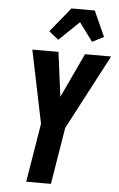

<svg xmlns="http://www.w3.org/2000/svg" viewBox="-63 -1025 662 1068"><g transform="rotate(5 267.5 -491.0)"><path d="M125 0 179 -328 95 -735H241L273 -487L389 -735H535L315 -317L263 0ZM234 -802 180 -845 292 -982H422L486 -840L422 -807L346 -910Z"/></g></svg>

Font: Iosevka Heavy Oblique
Style: Regular
Weight: 900
Italic angle: -9°
Monospace: yes
Designer: Belleve Invis
Foundry: Belleve Invis
Version: Version 32.5.0; ttfautohint (v1.8.4)